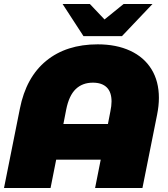

<svg xmlns="http://www.w3.org/2000/svg" viewBox="-24 -937 836 957"><path d="M768 -449Q768 -410 759 -365L686 0H450L478 -141H256L228 0H-4L75 -395Q106 -552 206.5 -634Q307 -716 463 -716Q556 -716 625 -684Q694 -652 731 -592Q768 -532 768 -449ZM514 -319 526 -381Q532 -410 532 -431Q532 -478 508 -501.5Q484 -525 439 -525Q387 -525 353.5 -493Q320 -461 306 -391L292 -319ZM736 -917 584 -757H392L288 -917H424L497 -840L592 -917Z"/></svg>

Font: Montserrat Alternates Black
Style: Italic
Weight: 900
Italic angle: -11.3°
Designer: Julieta Ulanovsky
Foundry: Julieta Ulanovsky
Version: Version 7.200